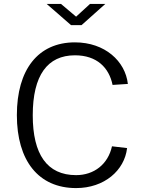

<svg xmlns="http://www.w3.org/2000/svg" viewBox="-20 -949 733 979"><path d="M439 -929 368 -864 291 -929H218L342 -821H396L517 -929ZM362 -733C174 -733 66 -594 66 -362C66 -130 176 10 368 10C512 10 615 -80 628 -194L551 -203C531 -112 460 -56 368 -56C220 -56 147 -162 147 -361C147 -565 222 -667 362 -667C474 -667 536 -604 554 -516L632 -521C619 -637 515 -733 362 -733Z"/></svg>

Font: United Sans Light
Style: Regular
Weight: 300
Designer: Pablo Impallari, Rodrigo Fuenzalida (Modified by Dan O. Williams)
Version: Version 1.000;PS 001.000;hotconv 1.0.88;makeotf.lib2.5.64775